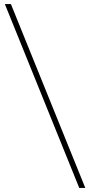

<svg xmlns="http://www.w3.org/2000/svg" viewBox="-20 -822 447 952"><path d="M373 110 4 -802H34L403 110Z"/></svg>

Font: Literata 72pt ExtraBold
Style: Regular
Weight: 800
Designer: Latin by Veronika Burian and Jose Scaglione. Greek by Irene Vlachou. Cyrillic by Vera Evstafieva.
Foundry: TypeTogether
Version: Version 3.002